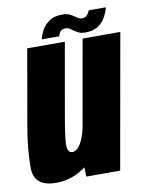

<svg xmlns="http://www.w3.org/2000/svg" viewBox="-90 -776 654 840"><g transform="rotate(-10 237.0 -356.0)"><path d="M225.5 0 224.5 -41.5Q165 4 91.5 4Q-7 4 -7.5 -79.5Q-8 -163 11.5 -272L68.5 -597.5H235.5L179 -276Q160.5 -170.5 162.8 -143.5Q165 -116.5 185 -116.5Q205.5 -116.5 222.5 -145.5Q237 -170 246.5 -213L314.5 -597.5H482L376 0ZM331.5 -621.5Q310.5 -621.5 296.5 -629.8Q282.5 -638 271.5 -646.2Q260.5 -654.5 248.5 -654.5Q231.5 -654.5 224.2 -644.2Q217 -634 215.5 -625H138Q142 -643 153 -664.2Q164 -685.5 186.2 -701Q208.5 -716.5 245.5 -716.5Q266.5 -716.5 280.5 -708.8Q294.5 -701 305.5 -693Q316.5 -685 328.5 -685Q343 -685 351.5 -695.5Q360 -706 362 -714.5H438.5Q434.5 -697 423.5 -675.2Q412.5 -653.5 390.2 -637.5Q368 -621.5 331.5 -621.5Z"/></g></svg>

Font: Anybody Condensed ExtraBold
Style: Italic
Weight: 800
Width: 3
Italic angle: -10°
Designer: Tyler Finck
Foundry: Etcetera Type Company
Version: Version 1.010; ttfautohint (v1.8.3) -l 8 -r 50 -G 200 -x 14 